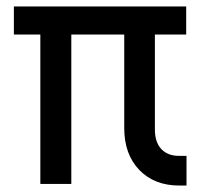

<svg xmlns="http://www.w3.org/2000/svg" viewBox="-20 -570 640 595"><path d="M536 5Q458 5 411.5 -43.5Q365 -92 365 -173V-463H201V0H105V-463H23V-550H557V-463H460V-169Q460 -129 480 -108Q500 -87 534 -87H558V5Z"/></svg>

Font: JetBrainsMono NFM Medium
Style: Regular
Weight: 500
Monospace: yes
Designer: Philipp Nurullin, Konstantin Bulenkov
Foundry: JetBrains
Version: Version 2.304; ttfautohint (v1.8.4.7-5d5b);Nerd Fonts 3.3.0